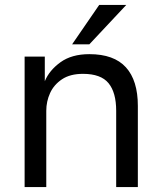

<svg xmlns="http://www.w3.org/2000/svg" viewBox="-20 -760 655 780"><path d="M80 0V-530H162V-430Q180 -474 225.5 -507Q271 -540 343 -540Q443 -540 491.5 -486.5Q540 -433 540 -330V0H452V-310Q452 -384 421 -422Q390 -460 317 -460Q265 -460 232 -438Q199 -416 183.5 -382Q168 -348 168 -310V0ZM273 -580 383 -740H493L343 -580Z"/></svg>

Font: Golos Text
Style: Regular
Weight: 400
Designer: A.Korolkova, Vitaly Kuzmin
Foundry: ParaType Ltd
Version: Version 2.004